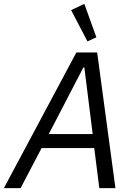

<svg xmlns="http://www.w3.org/2000/svg" viewBox="-47 -968 690 988"><path d="M403 -755 319 -916 387 -948 449 -776ZM547 0H464L438 -206H167L59 0H-27L346 -698H453ZM430 -278 387 -621H382L204 -278Z"/></svg>

Font: Aneliza
Style: Italic
Weight: 400
Italic angle: -11.31°
Designer: Mike Abbink, Paul van der Laan, Pieter van Rosmalen
Foundry: Bold Monday
Version: Version 3.0